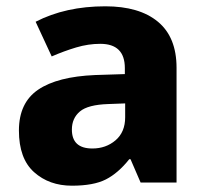

<svg xmlns="http://www.w3.org/2000/svg" viewBox="-20 -579 651 609"><path d="M377 -251V-207Q377 -160 346.5 -134Q316 -108 273 -108Q208 -108 208 -168Q208 -204 233.5 -225.5Q259 -247 324 -249ZM314 -559Q188 -559 93 -510L144 -400Q183 -417 221.5 -428.5Q260 -440 298 -440Q376 -440 376 -363V-344L282 -341Q162 -336 101 -294.5Q40 -253 40 -165Q40 -76 88 -33Q136 10 208 10Q277 10 316 -10Q355 -30 390 -74H394L426 0H540V-364Q540 -461 481 -510Q422 -559 314 -559Z"/></svg>

Font: Noto Sans UI Extra
Style: Regular
Weight: 800
Designer: Monotype Design Team
Foundry: Monotype Imaging Inc.
Version: Version 1.901